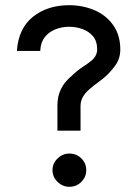

<svg xmlns="http://www.w3.org/2000/svg" viewBox="-20 -710 533 739"><path d="M201 -207V-304Q201 -339 214.5 -367Q228 -395 257 -419Q279 -440 298.5 -452.5Q318 -465 330 -475Q341 -483 347.5 -495Q354 -507 354 -519Q354 -552 337.5 -571Q321 -590 296.5 -598.5Q272 -607 246 -607Q218 -607 193 -597Q168 -587 152 -566.5Q136 -546 135 -514H45Q51 -601 107 -645.5Q163 -690 246 -690Q298 -690 343 -671Q388 -652 415.5 -613.5Q443 -575 443 -519Q443 -484 423 -457Q403 -430 382 -412Q370 -402 353.5 -390Q337 -378 326 -368Q308 -353 299 -337Q290 -321 290 -303V-207ZM247 9Q221 9 201.5 -10Q182 -29 182 -55Q182 -81 201.5 -100Q221 -119 247 -119Q274 -119 293 -100.5Q312 -82 312 -55Q312 -29 293 -10Q274 9 247 9Z"/></svg>

Font: Teachers Medium
Style: Regular
Weight: 500
Designer: Alfredo Marco Pradil, Chank Diesel
Version: Version 1.001